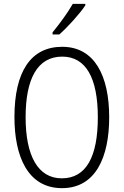

<svg xmlns="http://www.w3.org/2000/svg" viewBox="-20 -967 642 997"><path d="M423 -939V-947H358C331 -900 293 -848 253 -799V-788H288C331 -826 394 -895 423 -939ZM547 -358C547 -572 472 -724 303 -724C140 -724 55 -595 55 -359C55 -157 123 10 302 10C478 10 547 -153 547 -358ZM113 -358C113 -557 174 -673 303 -673C426 -673 488 -562 488 -358C488 -154 428 -41 301 -41C177 -41 113 -158 113 -358Z"/></svg>

Font: Noto Sans Arabic UI Cn Lt
Style: Regular
Weight: 300
Width: 3
Designer: Monotype Design Team, Nadine Chahine and Nizar Qandah
Foundry: Monotype Imaging Inc.
Version: Version 2.010